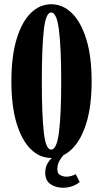

<svg xmlns="http://www.w3.org/2000/svg" viewBox="-20 -731 478 902"><path d="M220.5 11Q166 11 123.8 -31Q81.5 -73 57.5 -153.2Q33.5 -233.5 33.5 -349Q33.5 -465 57.5 -545.8Q81.5 -626.5 123.8 -668.8Q166 -711 220.5 -711Q275.5 -711 318.2 -668.8Q361 -626.5 385.8 -545.8Q410.5 -465 410.5 -349Q410.5 -233.5 385.8 -153.2Q361 -73 318.2 -31Q275.5 11 220.5 11ZM220.5 -28Q246.5 -28 257 -109.5Q267.5 -191 267.5 -349Q267.5 -507 257 -589.8Q246.5 -672.5 220.5 -672.5Q195 -672.5 185.8 -589.8Q176.5 -507 176.5 -349Q176.5 -191 185.8 -109.5Q195 -28 220.5 -28ZM276 151Q241.5 151 217 134Q192.5 117 192.5 80.5Q192.5 53 205 33.8Q217.5 14.5 234.2 2.2Q251 -10 263.5 -17L279.5 -4Q268 9.5 258.8 25.2Q249.5 41 249.5 65Q249.5 85.5 264 92.2Q278.5 99 291 99Q304 99 315.8 95.5Q327.5 92 335.5 87L354.5 124Q341.5 135.5 320.8 143.2Q300 151 276 151Z"/></svg>

Font: Imbue 10pt ExtraBold
Style: Regular
Weight: 800
Designer: Tyler Finck
Foundry: Etcetera Type Company
Version: Version 1.102; ttfautohint (v1.8.3)